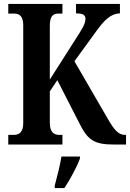

<svg xmlns="http://www.w3.org/2000/svg" viewBox="-20 -734 660 975"><path d="M22 0H297V-49H281C254 -49 233 -63 233 -110V-270L271 -327L379 -116C424 -24 454 0 560 0H620V-49H615C581 -49 559 -75 526 -133L358 -423L470 -577C509 -631 544 -666 589 -666V-714H366V-666C401 -666 414 -658 414 -639C414 -613 397 -587 365 -537L233 -330V-604C233 -651 249 -665 276 -665H297V-714H22V-665H52C79 -665 98 -651 98 -606V-109C98 -62 77 -49 49 -49H22ZM258 208V221H307C335 179 371 113 386 71V61H292C285 107 269 166 258 208Z"/></svg>

Font: Noto Serif Bengali ExtraCondensed
Style: Bold
Weight: 700
Width: 2
Designer: Juan Bruce, Universal Thirst, Indian Type Foundry and the Monotype Design Team.
Foundry: Monotype Imaging Inc.
Version: Version 2.003